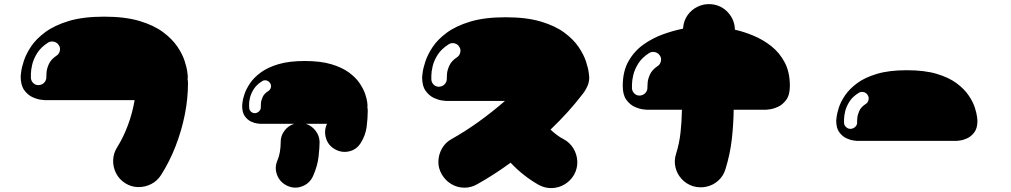

<svg xmlns="http://www.w3.org/2000/svg" viewBox="-20 -728 5040 957"><path d="M916 -348Q916 -344 915.5 -339Q915 -334 915 -334Q916 -329 916.5 -323.5Q917 -318 917 -313Q917 -236 901 -156Q885 -76 855 1Q825 78 783 144Q764 174 733.5 189.5Q703 205 668.5 204.5Q634 204 604 185Q574 166 558.5 135.5Q543 105 544 70.5Q545 36 564 6Q596 -45 618.5 -106.5Q641 -168 651 -229Q651 -229 627.5 -229Q604 -229 569 -229Q534 -229 499 -229Q410 -229 343 -229Q276 -229 239 -229Q202 -229 202 -229Q202 -229 184 -231Q166 -233 142.5 -243.5Q119 -254 101 -278.5Q83 -303 83 -348Q83 -348 85.5 -369.5Q88 -391 99 -425Q110 -459 135 -496.5Q160 -534 206 -568Q252 -602 323.5 -623.5Q395 -645 499 -645Q603 -645 675 -623.5Q747 -602 792.5 -568Q838 -534 863.5 -496.5Q889 -459 900 -425Q911 -391 913.5 -369.5Q916 -348 916 -348ZM261 -450Q274 -458 278 -474Q282 -490 273 -503Q265 -516 249.5 -520Q234 -524 220 -516Q184 -493 165.5 -463.5Q147 -434 140.5 -406Q134 -378 134 -359Q134 -340 134 -338Q136 -322 148 -312Q160 -302 176 -304Q192 -306 202 -318Q212 -330 211 -346Q211 -348 212 -366.5Q213 -385 223.5 -408.5Q234 -432 261 -450Z M1812 -201Q1812 -199 1811.5 -196.5Q1811 -194 1811 -194Q1812 -190 1812.5 -186Q1813 -182 1813 -177Q1813 -138 1807.5 -96Q1802 -54 1779 -17Q1758 18 1720 26.5Q1682 35 1648 15Q1615 -4 1604.5 -40.5Q1594 -77 1610 -111Q1573 -111 1544 -111Q1515 -111 1504 -111Q1533 -102 1552.5 -77Q1572 -52 1573 -21Q1573 5 1568 51.5Q1563 98 1541 148Q1525 185 1488 200Q1451 215 1414 199Q1376 182 1361.5 145Q1347 108 1363 71Q1371 53 1375 29.5Q1379 6 1379 -17Q1378 -50 1397.5 -76Q1417 -102 1447 -111Q1412 -111 1364 -111Q1316 -111 1276 -111Q1276 -111 1262.5 -112.5Q1249 -114 1231.5 -122Q1214 -130 1200.5 -148.5Q1187 -167 1187 -201Q1187 -201 1188.5 -217Q1190 -233 1198.5 -258.5Q1207 -284 1226 -312.5Q1245 -341 1279.5 -366.5Q1314 -392 1367.5 -408Q1421 -424 1499 -424Q1577 -424 1631 -408Q1685 -392 1719.5 -366.5Q1754 -341 1773 -312.5Q1792 -284 1800.5 -258.5Q1809 -233 1810.5 -217Q1812 -201 1812 -201ZM1317 -274Q1327 -280 1330 -292Q1333 -304 1326 -314Q1320 -324 1308 -327Q1296 -330 1286 -323Q1259 -306 1245 -284Q1231 -262 1226 -241Q1221 -220 1221.5 -206Q1222 -192 1222 -190Q1223 -178 1232 -170.5Q1241 -163 1253 -164Q1265 -166 1273 -175Q1281 -184 1280 -196Q1280 -197 1280.5 -211Q1281 -225 1288.5 -243Q1296 -261 1317 -274Z M2203 -225Q2203 -225 2185 -227Q2167 -229 2143.5 -239.5Q2120 -250 2102 -274.5Q2084 -299 2084 -344Q2084 -344 2086.5 -365.5Q2089 -387 2100 -421Q2111 -455 2136 -493Q2161 -531 2207 -565Q2253 -599 2324.5 -620.5Q2396 -642 2500 -642Q2604 -642 2676 -620.5Q2748 -599 2793.5 -565Q2839 -531 2864.5 -493Q2890 -455 2901 -421Q2912 -387 2914.5 -365.5Q2917 -344 2917 -344Q2917 -319 2908.5 -300Q2900 -281 2892 -270Q2884 -259 2884 -259Q2815 -169 2724 -82Q2739 -68 2755.5 -55.5Q2772 -43 2790 -34Q2821 -17 2838.5 12.5Q2856 42 2857.5 76Q2859 110 2842 142Q2824 173 2795 190.5Q2766 208 2732 209.5Q2698 211 2666 194Q2588 150 2525 83Q2443 143 2359 190Q2328 208 2293.5 207.5Q2259 207 2229.5 189.5Q2200 172 2182 141Q2164 110 2165 76Q2166 42 2183 12Q2200 -18 2231 -35Q2299 -73 2367 -122Q2435 -171 2497 -225Q2488 -225 2456.5 -225Q2425 -225 2381.5 -225Q2338 -225 2291 -225Q2244 -225 2203 -225ZM2216 -507Q2180 -484 2161.5 -455Q2143 -426 2136.5 -398Q2130 -370 2130 -351Q2130 -332 2130 -330Q2132 -314 2144 -304Q2156 -294 2172 -296Q2188 -298 2198 -310Q2208 -322 2207 -338Q2207 -340 2208 -358.5Q2209 -377 2219.5 -400.5Q2230 -424 2257 -442Q2270 -450 2274 -466Q2278 -482 2269 -495Q2261 -508 2245.5 -512Q2230 -516 2216 -507Z M3798 -181Q3761 -181 3719 -181Q3677 -181 3637 -181Q3636 -107 3627.5 -33Q3619 41 3596 115Q3586 149 3560.5 172Q3535 195 3501.5 202.5Q3468 210 3434 200Q3400 189 3377 163.5Q3354 138 3346.5 105Q3339 72 3350 38Q3366 -13 3372 -67.5Q3378 -122 3379 -181Q3337 -181 3290.5 -181Q3244 -181 3203 -181Q3203 -181 3185 -183Q3167 -185 3143.5 -195.5Q3120 -206 3102 -230.5Q3084 -255 3084 -300Q3084 -373 3113 -423.5Q3142 -474 3188 -506.5Q3234 -539 3286 -557.5Q3338 -576 3384 -585L3385 -590Q3388 -626 3408 -653.5Q3428 -681 3459 -695.5Q3490 -710 3526 -707Q3576 -702 3609 -665.5Q3642 -629 3643 -580Q3688 -570 3736 -550Q3784 -530 3825 -497.5Q3866 -465 3891.5 -416.5Q3917 -368 3917 -300Q3917 -255 3899 -230.5Q3881 -206 3857.5 -195.5Q3834 -185 3816 -183Q3798 -181 3798 -181ZM3257 -398Q3270 -406 3274 -422Q3278 -438 3269 -451Q3261 -464 3245.5 -468Q3230 -472 3216 -464Q3180 -441 3161.5 -411.5Q3143 -382 3136.5 -354Q3130 -326 3130 -307Q3130 -288 3130 -286Q3132 -270 3144 -260Q3156 -250 3172 -252Q3188 -254 3198 -266Q3208 -278 3207 -294Q3207 -296 3208 -314.5Q3209 -333 3219.5 -356.5Q3230 -380 3257 -398Z M4500 -378Q4588 -378 4648.5 -360Q4709 -342 4747.5 -313.5Q4786 -285 4808 -252.5Q4830 -220 4839 -191.5Q4848 -163 4850 -145Q4852 -127 4852 -127Q4852 -89 4836.5 -68.5Q4821 -48 4801.5 -39Q4782 -30 4766.5 -28Q4751 -26 4751 -26Q4751 -26 4682 -26Q4613 -26 4500 -26Q4387 -26 4318 -26Q4249 -26 4249 -26Q4249 -26 4233.5 -28Q4218 -30 4198.5 -39Q4179 -48 4163.5 -68.5Q4148 -89 4148 -127Q4148 -127 4150 -145Q4152 -163 4161 -191.5Q4170 -220 4192 -252.5Q4214 -285 4252.5 -313.5Q4291 -342 4351.5 -360Q4412 -378 4500 -378ZM4294 -209Q4306 -216 4309 -229.5Q4312 -243 4305 -254Q4298 -266 4284.5 -269Q4271 -272 4260 -265Q4229 -246 4213.5 -221Q4198 -196 4192.5 -172.5Q4187 -149 4187 -132.5Q4187 -116 4187 -115Q4188 -102 4199 -93Q4210 -84 4223 -86Q4236 -88 4245 -98Q4254 -108 4252 -122Q4252 -123 4253 -138.5Q4254 -154 4262.5 -174Q4271 -194 4294 -209Z"/></svg>

Font: Nikukyu
Style: Regular
Weight: 400
Version: Version 1.00